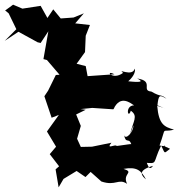

<svg xmlns="http://www.w3.org/2000/svg" viewBox="-24 -768 765 822"><path d="M13 -711 46 -643 -4 -593 55 -632 137 -587 150 -584 183 -634 162 -515 177 -511 231 -448 215 -447 182 -380 166 -356 197 -264 228 -276 177 -205 216 -140 189 -108 229 -56 214 -43 227 34 248 -2 304 -36 342 -10 364 -32 410 9C472 30 483 -6 520 19C498 -26 554 -29 505 -45C561 -55 580 -39 601 0C587 -12 557 -37 631 -58C606 -21 605 -108 592 -72C655 -66 627 -67 666 -145C685 -105 677 -112 704 -131C642 -158 716 -135 659 -145C691 -234 663 -198 721 -213C679 -225 656 -235 649 -315C698 -300 699 -296 650 -317C655 -363 659 -363 689 -345C664 -367 668 -350 624 -376C578 -380 638 -421 563 -432C609 -410 537 -419 525 -420C554 -445 556 -468 553 -474C542 -437 476 -478 503 -456C456 -421 423 -472 466 -450L351 -442L343 -485L304 -495L340 -545L343 -615L361 -661L298 -668L335 -711L291 -693L236 -689L204 -728L179 -691L150 -743L72 -731L32 -748L-2 -723ZM547 -231C548 -203 512 -164 507 -192C514 -149 528 -181 538 -151C537 -152 520 -149 476 -143C469 -153 428 -125 453 -157L370 -140L322 -139L306 -174L322 -229L302 -278L343 -298L321 -301L371 -306L461 -300C480 -320 440 -335 462 -301C492 -365 536 -325 550 -317C510 -316 524 -255 536 -294C569 -271 546 -250 533 -194Z"/></svg>

Font: Asimov Aggro
Style: Condensed
Weight: 500
Designer: Google
Version: Version 2.000980; 2014